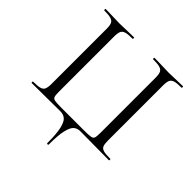

<svg xmlns="http://www.w3.org/2000/svg" viewBox="-211 -790 1146 1146"><g transform="rotate(45 362.0 -216.5)"><path d="M275 -2 35 0Q33 0 33 -6Q33 -12 35 -12Q73 -12 91.5 -17Q110 -22 116.5 -36.5Q123 -51 123 -81V-544Q123 -574 116.5 -588Q110 -602 91.5 -607.5Q73 -613 35 -613Q33 -613 33 -619Q33 -625 35 -625L85 -624Q127 -622 153 -622Q181 -622 225 -624L275 -625Q277 -625 277 -619Q277 -613 275 -613Q236 -613 218 -607.5Q200 -602 193.5 -588Q187 -574 187 -544V-83Q187 -49 191 -38Q195 -27 209 -24Q223 -21 266 -21H453Q498 -21 513 -24Q528 -27 532 -38Q536 -49 536 -83V-544Q536 -574 529.5 -588Q523 -602 505 -607.5Q487 -613 448 -613Q445 -613 445 -619Q445 -625 448 -625L498 -624Q542 -622 569 -622Q596 -622 638 -624L688 -625Q690 -625 690 -619Q690 -613 688 -613Q649 -613 631 -607.5Q613 -602 606.5 -588Q600 -574 600 -544V-81Q600 -49 606 -35.5Q612 -22 629.5 -17Q647 -12 687 -12Q690 -12 690 -6Q690 0 687 0L445 -2Q419 -2 402.5 12.5Q386 27 376.5 68Q367 109 367 187Q367 192 361 192Q355 192 355 187Q355 109 345.5 68Q336 27 319 12.5Q302 -2 275 -2Z"/></g></svg>

Font: Cormorant Infant
Style: Regular
Weight: 400
Designer: Christian Thalmann (Catharsis Fonts)
Foundry: Catharsis Fonts
Version: Version 4.000